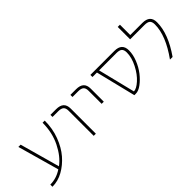

<svg xmlns="http://www.w3.org/2000/svg" viewBox="34 -1418 2224 2224"><g transform="rotate(-45 1145.5 -306.0)"><path d="M524.4 -524.4Q524.4 -393.6 481.9 -280.8Q439.5 -168 372.6 -90.3Q305.7 -12.7 221.7 34.2Q137.7 81.1 45.9 81.1V45.9Q147.5 45.9 236.3 -13.7L92.8 -524.4H129.9L266.6 -33.2Q359.4 -101.6 424.3 -232.4Q489.3 -363.3 489.3 -524.4Z M710 -490.2H618.2V-524.4H710Q773.4 -524.4 804.7 -496.1Q835.9 -467.8 835.9 -409.2V2H800.8V-409.2Q800.8 -453.1 779.8 -471.7Q758.8 -490.2 710 -490.2Z M1037.1 -490.2H945.3V-524.4H1037.1Q1100.6 -524.4 1131.8 -496.1Q1163.1 -467.8 1163.1 -409.2V-195.3H1127.9V-409.2Q1127.9 -453.1 1106.9 -471.7Q1085.9 -490.2 1037.1 -490.2Z M1380.9 -490.2 1494.1 -32.2Q1537.1 -33.2 1598.6 -87.9Q1661.1 -143.6 1708 -235.4Q1754.9 -327.1 1754.9 -409.2Q1754.9 -453.1 1734.4 -471.7Q1713.9 -490.2 1665 -490.2ZM1790 -409.2Q1790 -339.8 1759.8 -265.1Q1729.5 -190.4 1684.6 -132.8Q1639.6 -75.2 1587.4 -36.6Q1535.2 2 1492.2 2H1466.8L1345.7 -490.2H1272.5V-524.4H1665Q1728.5 -524.4 1759.3 -495.6Q1790 -466.8 1790 -409.2Z M2124 -524.4Q2187.5 -524.4 2218.8 -496.1Q2250 -467.8 2250 -409.2Q2250 -222.7 2092.8 2H2049.8Q2214.8 -227.5 2214.8 -409.2Q2214.8 -453.1 2194.3 -471.7Q2173.8 -490.2 2124 -490.2H1889.6V-693.4H1925.8V-524.4Z"/></g></svg>

Font: Gen Shin Gothic ExtraLight
Style: Regular
Weight: 100
Designer: [Source Han Sans]
Ryoko NISHIZUKA  (kana & ideographs); Paul D. Hunt (Latin, Greek & Cyrillic); Wenlong ZHANG  (bopomofo
Version: Version 1.002.20150607